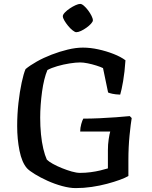

<svg xmlns="http://www.w3.org/2000/svg" viewBox="-20 -964 777 984"><path d="M368 0Q337 0 298.5 -10.5Q260 -21 223.5 -37.5Q187 -54 158.5 -71.5Q130 -89 118 -102Q92 -132 80 -191.5Q68 -251 68 -318Q68 -378 74.5 -436Q81 -494 91 -540.5Q101 -587 111 -610Q134 -629 168.5 -648.5Q203 -668 244.5 -684Q286 -700 327.5 -710Q369 -720 405 -720Q443 -720 484 -711Q525 -702 562 -687.5Q599 -673 623 -655Q619 -594 611 -548Q603 -502 596 -479Q571 -480 555.5 -483.5Q540 -487 534 -490L508 -615Q496 -621 474 -628Q452 -635 429.5 -639.5Q407 -644 391 -644Q369 -644 337 -639Q305 -634 274 -625Q243 -616 223 -605Q214 -584 207 -555.5Q200 -527 195.5 -494Q191 -461 188.5 -427Q186 -393 186 -361Q186 -317 190 -276Q194 -235 202 -201.5Q210 -168 220 -146Q230 -136 250.5 -124.5Q271 -113 297 -102.5Q323 -92 347.5 -85Q372 -78 390 -78Q418 -78 444.5 -81.5Q471 -85 494 -90.5Q517 -96 533 -101V-194Q533 -224 537 -250.5Q541 -277 545 -290H391Q391 -309 396.5 -328.5Q402 -348 407 -356Q446 -356 489.5 -358Q533 -360 574 -363Q615 -366 645 -369L655 -359Q650 -330 644 -270.5Q638 -211 638 -142V-62Q623 -53 594.5 -42.5Q566 -32 528.5 -22Q491 -12 450 -6Q409 0 368 0ZM371 -799Q364 -799 352 -808.5Q340 -818 329 -831.5Q318 -845 310 -858.5Q302 -872 302 -881Q302 -889 312.5 -900Q323 -911 338 -921Q353 -931 367.5 -937.5Q382 -944 391 -944Q399 -944 410 -934.5Q421 -925 431.5 -911Q442 -897 449 -883Q456 -869 456 -860Q456 -853 446.5 -842.5Q437 -832 423 -822Q409 -812 395 -805.5Q381 -799 371 -799Z"/></svg>

Font: Texturina 12pt Medium
Style: Regular
Weight: 500
Designer: Guillermo Torres Carreño
Foundry: Omnibus-Type
Version: Version 1.002